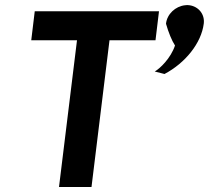

<svg xmlns="http://www.w3.org/2000/svg" viewBox="-20 -748 836 768"><path d="M795 -653C800 -691 774 -722 738 -727C732 -728 726 -728 720 -727C682 -723 648 -692 644 -653C654 -618 667 -586 680 -566C663 -515 620 -474 599 -462C613 -458 625 -455 638 -452C721 -496 785 -575 795 -653ZM119 -703 105 -587H288L216 0H346L418 -587H602L616 -703Z"/></svg>

Font: Bluebird
Style: Obl
Weight: 400
Designer: Jasper
Foundry: Cannot Into Space Fonts
Version: Version 0.98